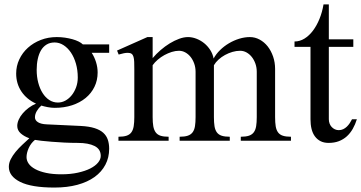

<svg xmlns="http://www.w3.org/2000/svg" viewBox="-20 -637 1635 869"><path d="M474.1 -436V-397.9H395Q407.2 -379.4 414.6 -356Q421.9 -332.5 421.9 -309.1Q421.9 -273.4 407.5 -243.9Q393.1 -214.4 367.4 -193.4Q341.8 -172.4 306.2 -160.6Q270.5 -148.9 228 -148.9Q212.4 -148.9 195.8 -152.1Q179.2 -155.3 167 -159.2Q154.8 -148.4 146.5 -134.3Q138.2 -120.1 138.2 -106Q138.2 -92.3 152.1 -83.7Q166 -75.2 190.9 -74.2L346.2 -66.9Q383.3 -64.9 408 -57.1Q432.6 -49.3 447.3 -36.1Q461.9 -22.9 468 -4.6Q474.1 13.7 474.1 36.1Q474.1 76.2 457 108.6Q439.9 141.1 408 164.1Q376 187 330.1 199.5Q284.2 211.9 226.1 211.9Q122.6 211.9 71.3 186.3Q20 160.6 20 118.2Q20 100.6 28.6 83.7Q37.1 66.9 50.5 50.5Q64 34.2 80.6 18.6Q97.2 2.9 112.8 -11.2Q89.4 -19.5 73.7 -33.4Q58.1 -47.4 58.1 -66.9Q58.1 -80.6 64.7 -95.5Q71.3 -110.4 83 -124Q94.7 -137.7 110.1 -149.2Q125.5 -160.6 143.1 -168Q100.6 -187.5 76.9 -222.9Q53.2 -258.3 53.2 -304.2Q53.2 -338.4 67.4 -368.4Q81.5 -398.4 106.4 -420.9Q131.3 -443.4 164.8 -456.3Q198.2 -469.2 236.8 -469.2Q255.9 -469.2 273.9 -466.6Q292 -463.9 307.9 -459.5Q323.7 -455.1 335.9 -449Q348.1 -442.9 355 -436ZM138.2 -3.9Q119.6 11.2 109.9 33.2Q100.1 55.2 100.1 74.2Q100.1 89.8 109.9 103.8Q119.6 117.7 139.4 128.4Q159.2 139.2 188.7 145.5Q218.3 151.9 257.8 151.9Q299.3 151.9 332.5 144.5Q365.7 137.2 388.7 125.5Q411.6 113.8 423.8 98.9Q436 84 436 68.8Q436 38.1 408.2 23.9Q380.4 9.8 332 9.8Q301.8 9.8 271.2 8.3Q240.7 6.8 214.1 4.6Q187.5 2.4 167.2 0.2Q147 -2 138.2 -3.9ZM242.2 -172.9Q259.8 -172.9 275.9 -181.6Q292 -190.4 304.4 -205.8Q316.9 -221.2 324.5 -241.9Q332 -262.7 332 -286.1Q332 -319.8 323.7 -348.9Q315.4 -377.9 301 -399.2Q286.6 -420.4 267.6 -432.6Q248.5 -444.8 227.1 -444.8Q206.1 -444.8 190.7 -435.3Q175.3 -425.8 165.5 -409.2Q155.8 -392.6 150.9 -369.9Q146 -347.2 146 -320.8Q146 -289.6 153.1 -262.7Q160.2 -235.8 172.9 -215.8Q185.5 -195.8 203.1 -184.3Q220.7 -172.9 242.2 -172.9Z M587.9 -323.2Q587.9 -342.8 587.4 -356.7Q586.9 -370.6 584.2 -379.9Q581.5 -389.2 575.4 -393.6Q569.3 -397.9 558.1 -397.9Q550.3 -397.9 540.5 -396Q530.8 -394 517.1 -390.1L509.8 -408.2L647 -469.2H670.9V-374Q687 -393.1 707 -410.4Q727.1 -427.7 748.3 -440.7Q769.5 -453.6 790.8 -461.4Q812 -469.2 831.1 -469.2Q849.6 -469.2 868.7 -461.9Q887.7 -454.6 903.8 -441.7Q919.9 -428.7 931.4 -410.9Q942.9 -393.1 946.8 -372.1Q957.5 -392.1 975.6 -409.9Q993.7 -427.7 1015.9 -440.9Q1038.1 -454.1 1062.7 -461.7Q1087.4 -469.2 1110.8 -469.2Q1134.3 -469.2 1155.3 -457.8Q1176.3 -446.3 1191.7 -426.8Q1207 -407.2 1216.1 -380.9Q1225.1 -354.5 1225.1 -325.2V-106.9Q1225.1 -82.5 1227.8 -65.7Q1230.5 -48.8 1238.3 -38.1Q1246.1 -27.3 1260.3 -22.7Q1274.4 -18.1 1296.9 -18.1V0H1069.8V-18.1Q1092.8 -18.1 1106.9 -22.9Q1121.1 -27.8 1128.9 -38.6Q1136.7 -49.3 1139.4 -66.2Q1142.1 -83 1142.1 -106.9V-312Q1142.1 -331.5 1136 -348.9Q1129.9 -366.2 1119.6 -379.2Q1109.4 -392.1 1095.7 -399.7Q1082 -407.2 1066.9 -407.2Q1049.8 -407.2 1032.2 -402.1Q1014.6 -397 998.5 -388.2Q982.4 -379.4 969.2 -367.4Q956.1 -355.5 948.2 -341.8V-106.9Q948.2 -82.5 950.9 -65.7Q953.6 -48.8 961.4 -38.1Q969.2 -27.3 983.4 -22.7Q997.6 -18.1 1020 -18.1V0H793V-18.1Q815.9 -18.1 830.1 -22.9Q844.2 -27.8 852.1 -38.6Q859.9 -49.3 862.5 -66.2Q865.2 -83 865.2 -106.9V-312Q865.2 -331.5 859.1 -348.9Q853 -366.2 842.8 -379.2Q832.5 -392.1 818.8 -399.7Q805.2 -407.2 790 -407.2Q774.4 -407.2 757.3 -401.9Q740.2 -396.5 724.1 -387.7Q708 -378.9 694.1 -366.9Q680.2 -355 670.9 -341.8V-106.9Q670.9 -82.5 673.8 -65.7Q676.8 -48.8 684.6 -38.1Q692.4 -27.3 706.5 -22.7Q720.7 -18.1 743.2 -18.1V0H516.1V-18.1Q539.1 -18.1 553.2 -22.9Q567.4 -27.8 575 -38.6Q582.5 -49.3 585.2 -66.2Q587.9 -83 587.9 -106.9Z M1313 -424.8V-449.2Q1336.9 -449.2 1358.2 -462.4Q1379.4 -475.6 1396.5 -498.3Q1413.6 -521 1426 -551.5Q1438.5 -582 1444.3 -617.2H1468.3V-459H1579.1V-424.8H1468.3V-97.2Q1468.3 -86.9 1471.7 -77.9Q1475.1 -68.8 1481.2 -62.3Q1487.3 -55.7 1495.6 -51.8Q1503.9 -47.9 1513.2 -47.9Q1523.9 -47.9 1533.2 -52.2Q1542.5 -56.6 1549.8 -63.7Q1557.1 -70.8 1563 -79.6Q1568.8 -88.4 1573.2 -97.2H1595.2Q1587.9 -73.7 1576.7 -54Q1565.4 -34.2 1549.8 -20Q1534.2 -5.9 1513.7 2Q1493.2 9.8 1467.3 9.8Q1446.3 9.8 1430.9 2Q1415.5 -5.9 1405.3 -19.8Q1395 -33.7 1390.1 -53.5Q1385.3 -73.2 1385.3 -97.2V-424.8Z"/></svg>

Font: Tunjung putih
Style: Regular
Weight: 400
Designer: R.S. Wihananto
Foundry: R.S. Wihananto
Version: Version 2.0.1